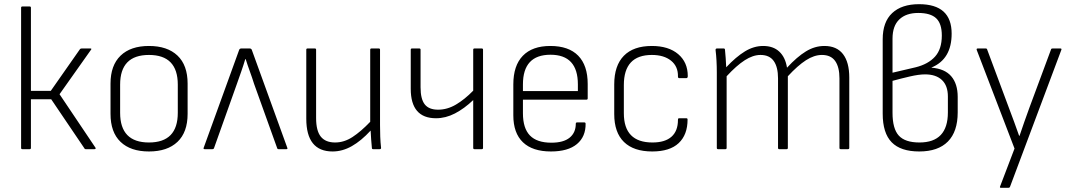

<svg xmlns="http://www.w3.org/2000/svg" viewBox="-20 -714 5125 919"><path d="M437 -7Q439 -5 437.5 -2.5Q436 0 432 0H390Q385 0 384 -4L225 -239H128V-6Q128 0 122 0H87Q81 0 81 -6V-677Q81 -683 87 -683H122Q128 -683 128 -677V-279H223L363 -479Q366 -482 371 -482H412Q421 -482 415 -475L265 -263Z M693 11Q605 11 557 -35Q509 -81 509 -169V-314Q509 -401 557 -447.5Q605 -494 693 -494Q781 -494 829.5 -448Q878 -402 878 -314V-169Q878 -81 829.5 -35Q781 11 693 11ZM693 -32Q831 -32 831 -174V-309Q831 -451 693 -451Q555 -451 555 -309V-174Q555 -32 693 -32Z M960 0Q952 0 955 -7L1125 -476Q1128 -482 1135 -482H1175Q1182 -482 1185 -476L1355 -7Q1358 0 1351 0H1313Q1308 0 1307 -4L1196 -313Q1187 -342 1176 -372Q1165 -402 1156 -431H1154Q1145 -401 1134.5 -371Q1124 -341 1113 -310L1004 -4Q1002 0 997 0Z M1572 11Q1446 11 1446 -146V-476Q1446 -482 1452 -482H1487Q1493 -482 1493 -476V-149Q1493 -88 1515.5 -60Q1538 -32 1584 -32Q1627 -32 1667 -58Q1707 -84 1752 -131V-476Q1752 -482 1758 -482H1793Q1799 -482 1799 -476V-115Q1799 -87 1800 -60Q1801 -33 1804 -6Q1804 0 1797 0H1766Q1760 0 1760 -6Q1758 -26 1756.5 -47Q1755 -68 1754 -89Q1709 -40 1664 -14.5Q1619 11 1572 11Z M2251 0Q2245 0 2245 -6V-235Q2202 -194 2157.5 -171Q2113 -148 2067 -148Q1946 -148 1946 -289V-476Q1946 -482 1952 -482H1987Q1993 -482 1993 -476V-296Q1993 -240 2013 -214.5Q2033 -189 2077 -189Q2121 -189 2162.5 -213.5Q2204 -238 2245 -280V-476Q2245 -482 2251 -482H2286Q2292 -482 2292 -476V-6Q2292 0 2286 0Z M2617 11Q2529 11 2483 -33Q2437 -77 2437 -162V-310Q2437 -400 2482.5 -447Q2528 -494 2614 -494Q2702 -494 2747.5 -447.5Q2793 -401 2793 -312V-243Q2793 -237 2787 -237H2483V-172Q2483 -100 2516.5 -65.5Q2550 -31 2619 -31Q2677 -31 2706.5 -55Q2736 -79 2736 -122Q2736 -128 2742 -128H2778Q2782 -128 2783 -123Q2784 -60 2741.5 -24.5Q2699 11 2617 11ZM2483 -278H2746V-310Q2746 -452 2615 -452Q2483 -452 2483 -310Z M3102 11Q3013 11 2966.5 -34.5Q2920 -80 2920 -168V-310Q2920 -400 2966 -447Q3012 -494 3100 -494Q3180 -494 3226 -455Q3272 -416 3272 -350Q3272 -340 3265 -340H3231Q3225 -340 3225 -348Q3226 -396 3192 -423.5Q3158 -451 3100 -451Q2966 -451 2966 -307V-172Q2966 -32 3103 -32Q3163 -32 3194 -59.5Q3225 -87 3225 -140Q3225 -148 3230 -148H3265Q3271 -148 3271 -142Q3271 -69 3228.5 -29Q3186 11 3102 11Z M3417 0Q3411 0 3411 -6V-367Q3411 -396 3409.5 -423.5Q3408 -451 3405 -475Q3405 -482 3412 -482H3444Q3449 -482 3450 -477Q3452 -457 3453.5 -436Q3455 -415 3456 -392Q3503 -442 3545.5 -468Q3588 -494 3633 -494Q3681 -494 3710 -467Q3739 -440 3747 -390Q3795 -442 3837.5 -468Q3880 -494 3926 -494Q3985 -494 4015 -455Q4045 -416 4045 -343V-6Q4045 0 4039 0H4004Q3998 0 3998 -6V-339Q3998 -393 3977.5 -422Q3957 -451 3914 -451Q3877 -451 3837.5 -425.5Q3798 -400 3751 -349V-6Q3751 0 3745 0H3710Q3704 0 3704 -6V-339Q3704 -393 3683.5 -422Q3663 -451 3620 -451Q3584 -451 3544.5 -425.5Q3505 -400 3458 -349V-6Q3458 0 3452 0Z M4380 11Q4291 11 4248 -33Q4205 -77 4205 -170V-526Q4205 -609 4250.5 -651.5Q4296 -694 4379 -694Q4535 -694 4535 -553Q4535 -431 4439 -391V-390Q4502 -385 4533 -349Q4564 -313 4564 -250V-176Q4564 -84 4517 -36.5Q4470 11 4380 11ZM4252 -366 4363 -392Q4423 -407 4455.5 -443Q4488 -479 4488 -544Q4488 -601 4461 -626.5Q4434 -652 4375 -652Q4317 -652 4284.5 -621Q4252 -590 4252 -529ZM4381 -32Q4517 -32 4517 -176V-252Q4517 -304 4488.5 -331Q4460 -358 4408 -358Q4378 -358 4335 -348Q4292 -338 4252 -327V-174Q4252 -98 4282 -65Q4312 -32 4381 -32Z M4771 185Q4764 185 4767 178L4836 -3L4655 -475Q4653 -482 4660 -482H4698Q4704 -482 4705 -477L4809 -198Q4822 -165 4834 -131Q4846 -97 4858 -64H4860Q4871 -97 4883 -131Q4895 -165 4907 -198L5011 -478Q5012 -482 5018 -482H5055Q5063 -482 5060 -475L4814 181Q4812 185 4807 185Z"/></svg>

Font: Sofia Sans Semi Condensed Light
Style: Regular
Weight: 300
Designer: Botio Nikoltchev, Ani Petrova
Foundry: lettersoup
Version: Version 4.100; ttfautohint (v1.8.4.7-5d5b)